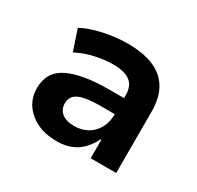

<svg xmlns="http://www.w3.org/2000/svg" viewBox="-83 -810 521 508"><g transform="rotate(30 177.5 -556.0)"><path d="M141 -397Q90 -397 58 -424Q26 -451 26 -493Q26 -543 69 -564Q112 -585 194 -585H247V-536H196Q166 -536 147 -532Q128 -528 119 -519Q110 -510 110 -495Q110 -477 123 -466Q136 -455 162 -455Q183 -455 200.5 -464.5Q218 -474 228.5 -492.5Q239 -511 239 -536V-594Q239 -622 222 -635Q205 -648 170 -648Q144 -648 115 -641.5Q86 -635 61 -622L40 -685Q66 -699 103.5 -707Q141 -715 176 -715Q248 -715 284 -684Q320 -653 320 -591V-403H242V-460H240Q224 -428 200 -412.5Q176 -397 141 -397Z"/></g></svg>

Font: Nunito Sans 10pt
Style: Bold
Weight: 700
Designer: Vernon Adams
Foundry: Vernon Adams
Version: Version 3.101;gftools[0.9.27]